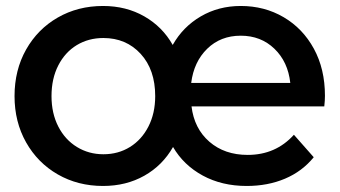

<svg xmlns="http://www.w3.org/2000/svg" viewBox="-20 -619 1143 646"><path d="M1071.1 -261.1H624.4Q633.3 -186.7 684.4 -142.2Q735.6 -97.8 813.3 -97.8Q907.8 -97.8 968.9 -165.6L1035.6 -90Q996.7 -42.2 938.9 -17.8Q881.1 6.7 810 6.7Q726.7 6.7 662.2 -28.3Q597.8 -63.3 562.2 -124.4Q526.7 -62.2 465.6 -27.8Q404.4 6.7 326.7 6.7Q242.2 6.7 174.4 -32.2Q106.7 -71.1 67.8 -140Q28.9 -208.9 28.9 -295.6Q28.9 -383.3 67.8 -452.2Q106.7 -521.1 174.4 -560Q242.2 -598.9 326.7 -598.9Q404.4 -598.9 465.6 -563.9Q526.7 -528.9 561.1 -467.8Q595.6 -528.9 655.6 -563.9Q715.6 -598.9 790 -598.9Q870 -598.9 934.4 -561.1Q998.9 -523.3 1036.1 -455Q1073.3 -386.7 1073.3 -296.7Q1073.3 -281.1 1071.1 -261.1ZM623.3 -340H956.7Q948.9 -411.1 903.3 -455Q857.8 -498.9 790 -498.9Q722.2 -498.9 677.2 -455Q632.2 -411.1 623.3 -340ZM502.2 -295.6Q502.2 -384.4 453.3 -437.8Q404.4 -491.1 327.8 -491.1Q277.8 -491.1 238.3 -467.2Q198.9 -443.3 176.1 -398.9Q153.3 -354.4 153.3 -295.6Q153.3 -237.8 176.1 -193.3Q198.9 -148.9 238.9 -124.4Q278.9 -100 327.8 -100Q377.8 -100 417.2 -124.4Q456.7 -148.9 479.4 -193.3Q502.2 -237.8 502.2 -295.6Z"/></svg>

Font: Paperlogy 6 SemiBold
Style: Regular
Weight: 600
Designer: redesigned by Lee Juim, glyphs from Gmarket Sans & Montserrat
Foundry: PT&
Version: Version 1.001